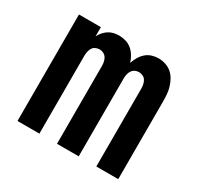

<svg xmlns="http://www.w3.org/2000/svg" viewBox="-119 -670 838 812"><g transform="rotate(30 300.0 -264.0)"><path d="M54 0V-520H161V-475Q167 -487 175.5 -497Q184 -507 195.5 -514.5Q207 -522 220 -525Q233 -528 247 -528Q263 -528 279.5 -523Q296 -518 308.5 -507.5Q321 -497 330 -482Q339 -467 344 -451Q349 -467 357.5 -481.5Q366 -496 378.5 -507Q391 -518 407 -523Q423 -528 439 -528Q456 -528 473 -522.5Q490 -517 503 -506Q516 -495 524.5 -480Q533 -465 538 -448.5Q543 -432 544.5 -415Q546 -398 546 -380V0H439V-380Q439 -390 437 -400Q435 -410 430 -418.5Q425 -427 415.5 -431.5Q406 -436 396 -436Q386 -436 377 -431.5Q368 -427 362.5 -418.5Q357 -410 355 -400Q353 -390 353 -380V0H247V-380Q247 -390 245 -400Q243 -410 237.5 -418.5Q232 -427 223 -431.5Q214 -436 204 -436Q194 -436 184.5 -431.5Q175 -427 170 -418.5Q165 -410 163 -400Q161 -390 161 -380V0Z"/></g></svg>

Font: Iosevka Custom SmBdEx
Style: Regular
Weight: 600
Width: 7
Monospace: yes
Designer: Belleve Invis
Foundry: Belleve Invis
Version: Version 11.2.4; ttfautohint (v1.8.4)